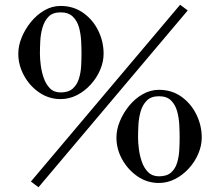

<svg xmlns="http://www.w3.org/2000/svg" viewBox="-20 -763 926 808"><path d="M323 -537Q323 -561 321.5 -590.5Q320 -620 312.5 -647.5Q305 -675 286.5 -693Q268 -711 235 -711Q202 -711 184.5 -693Q167 -675 159 -647.5Q151 -620 149.5 -590.5Q148 -561 148 -537Q148 -516 151.5 -488.5Q155 -461 164 -435Q173 -409 190 -391.5Q207 -374 235 -374Q268 -374 286 -390Q304 -406 312 -431.5Q320 -457 321.5 -485Q323 -513 323 -537ZM736 -184Q736 -208 734.5 -237.5Q733 -267 725.5 -294.5Q718 -322 700 -340Q682 -358 649 -358Q616 -358 598 -340Q580 -322 572 -294.5Q564 -267 562.5 -237Q561 -207 561 -184Q561 -163 564.5 -135.5Q568 -108 577 -82Q586 -56 603.5 -38.5Q621 -21 649 -21Q682 -21 700 -37Q718 -53 725.5 -78.5Q733 -104 734.5 -132Q736 -160 736 -184ZM416 -537Q416 -503 401.5 -469Q387 -435 361.5 -407Q336 -379 303.5 -362.5Q271 -346 235 -346Q186 -346 145.5 -373.5Q105 -401 81 -445Q57 -489 57 -537Q57 -571 71.5 -606Q86 -641 110.5 -671Q135 -701 167 -719.5Q199 -738 235 -738Q289 -738 330 -709Q371 -680 393.5 -634Q416 -588 416 -537ZM770 -719 142 25 110 1 738 -743ZM829 -184Q829 -150 814.5 -116Q800 -82 774.5 -54Q749 -26 716.5 -9.5Q684 7 649 7Q599 7 558.5 -21Q518 -49 494 -92.5Q470 -136 470 -184Q470 -218 484.5 -253Q499 -288 523.5 -318Q548 -348 580.5 -366.5Q613 -385 649 -385Q703 -385 743.5 -356Q784 -327 806.5 -281Q829 -235 829 -184Z"/></svg>

Font: Kaisei Tokumin Medium
Style: Regular
Weight: 500
Designer: Font-Kai,
Foundry: KAZUO KANAI
Version: Version 5.003